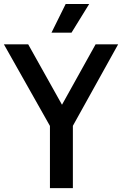

<svg xmlns="http://www.w3.org/2000/svg" viewBox="-44 -968 628 988"><path d="M213 0V-320L-24 -740H101L275 -429L448 -740H564L331 -320.5V0ZM221 -800 294 -947.5H415L324 -800Z"/></svg>

Font: Encode Sans Condensed SemiBold
Style: Regular
Weight: 600
Width: 3
Designer: Multiple Designers
Foundry: Impallari Type
Version: Version 3.000; ttfautohint (v1.8.3) -l 8 -r 50 -G 200 -x 14 